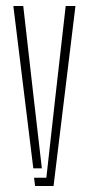

<svg xmlns="http://www.w3.org/2000/svg" viewBox="-20 -620 296 640"><path d="M24.5 -600H57.5L92 -296.5L119.5 -59H91ZM93.5 -27.5H134.5L164.5 -296.5L199 -600H231.5L158.5 0H97Z"/></svg>

Font: Big Shoulders Stencil Display ExtraLight
Style: Regular
Weight: 250
Designer: Patric King
Foundry: XO Type Co
Version: Version 2.001